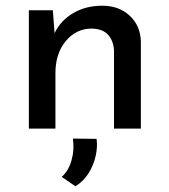

<svg xmlns="http://www.w3.org/2000/svg" viewBox="-20 -450 593 672"><path d="M165 -414 171 -334Q192 -378 236 -404Q280 -430 338 -430Q396 -430 433.5 -395.5Q471 -361 473 -306V0H379V-274Q377 -307 358.5 -328Q340 -349 301 -350Q247 -350 210.5 -306.5Q174 -263 174 -194V0H81V-414ZM244 202 196 169Q220 148 230.5 110.5Q241 73 235 35L318 36Q322 63 315 95Q308 127 290.5 155.5Q273 184 244 202Z"/></svg>

Font: Synthetic
Style: Regular
Weight: 400
Designer: Santiago Orozco
Foundry: Typemade
Version: Version 2.000; ttfautohint (v1.8.4.7-5d5b)